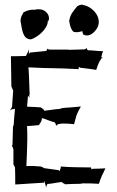

<svg xmlns="http://www.w3.org/2000/svg" viewBox="-20 -805 516 844"><path d="M24 -320C26 -322 31 -324 35 -325H36C39 -325 44 -326 46 -327C44 -303 41 -278 40 -254L38 -251L37 -249V-246L35 -169C34 -168 33 -164 32 -164V-163C35 -163 38 -152 39 -149V-82L40 -81L46 -69C47 -44 47 -18 47 6H48C89 4 131 0 173 -2C174 -5 175 -9 175 -11C175 -2 182 8 182 18L183 19C183 15 185 9 188 5V4C211 2 232 -3 252 -5C253 -2 259 0 261 2C262 2 266 4 266 5H267C287 4 312 3 333 3L344 1C367 1 392 1 414 3L415 2C421.7 -20.3 433.1 -44.2 443 -64L442 -65C423 -64 405 -63 386 -63C385 -62 385 -61 384 -60C383 -62 382 -63 381 -64C381 -65 380 -69 380 -69V-70C379 -69 376 -68 374 -69L307 -70C287 -70 266 -72 247 -73H246C250 -69 243 -58 241 -52C240 -54 239 -56 238 -57L173 -66L171 -68L169 -69L160 -73C140 -75 116 -76 96 -75C98 -112 99 -152 100 -190V-193C100 -211 100 -233 99 -251C116 -251 135 -254 151 -255L158 -266C162 -272 165 -282 164 -286C181 -282 200 -272 221 -267C223 -264 227 -256 226 -253L227 -252C228 -255 236 -260 240 -260C259 -264 286 -261 305 -259L306 -260C309 -270 312 -285 316 -297C321 -311 329 -325 335 -336V-337C313 -335 288 -332 265 -331L255 -330H253L251 -329L241 -326C219 -325 194 -320 174 -318C174 -324 164 -330 159 -333C139 -334 119 -336 99 -336C100 -351 102 -367 103 -383C106 -382 109 -378 110 -376L111 -377C107 -381 109 -387 110 -392C110 -392 110 -395 111 -395C110 -395 110 -398 110 -398L108 -453C108 -472 106 -491 105 -509C127 -508 150 -507 173 -506H178L261 -504C282 -503 305 -502 326 -501V-502C326 -503 325 -505 326 -507V-511C327 -510 329 -509 330 -509L334 -507C357 -505 381 -501 402 -498H403C407 -510 412 -525 418 -536L426 -548C427 -550 430 -552 432 -552L431 -553C430 -553 427 -552 425 -553C428 -562 429 -571 433 -580C411 -580 388 -584 366 -584C364 -586 361 -590 361 -594H360C360 -592 356 -589 354 -589L352 -588C330 -588 305 -586 283 -586L280 -587H198C195 -587 189 -589 188 -591L187 -590C188 -589 185 -582 183 -581L112 -574C110 -573 108 -569 107 -567V-576C106 -580 107 -585 107 -588H106C106 -585 105 -580 103 -577L94 -559C72 -558 50 -558 28 -558V-557C29 -513 29 -470 30 -425C31 -422 33 -419 34 -416C34 -414 37 -408 38 -408C37 -386 34 -359 33 -336C31 -330 28 -325 24 -321ZM70 -711 71 -709C77 -677 79 -632 116 -632C149 -642 190 -681 190 -711V-713C190 -712 192 -712 192 -712C204 -733 183 -765 151 -764C145 -765 136 -763 131 -762C113 -764 93 -757 83 -750C81 -749 81 -746 80 -743L79 -744V-742C74 -735 70 -723 70 -711ZM284 -709C285 -710 285 -710 285 -711C286 -693 297 -661 310 -664C320 -662 331 -665 342 -668C342 -665 344 -658 346 -653C370 -641 393 -658 408 -683C432 -731 382 -779 344 -783C343 -783 343 -785 342 -785C334 -784 326 -782 319 -777C300 -753 290 -743 285 -717C284 -714 284 -712 284 -709ZM433 -580V-581L434 -580Z"/></svg>

Font: Charger Mayhem
Style: Regular
Weight: 400
Designer: Jasper
Foundry: Cannot Into Space Fonts
Version: Version 0.98